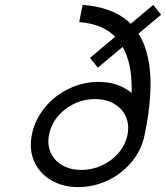

<svg xmlns="http://www.w3.org/2000/svg" viewBox="-20 -756 677 783"><path d="M110 -207Q122 -267 162 -316.5Q202 -366 260.5 -394Q319 -422 382 -422Q445 -422 492.5 -394Q540 -366 561 -316.5Q582 -267 570 -207Q558 -146 518 -97Q478 -48 420 -20.5Q362 7 299 7Q236 7 188.5 -21Q141 -49 119.5 -97.5Q98 -146 110 -207ZM500 -207Q508 -248 493 -281Q478 -314 445 -333Q412 -352 368 -352Q301 -352 247 -311Q193 -270 180 -207Q172 -166 187 -133Q202 -100 235 -81.5Q268 -63 312 -63Q356 -63 396 -81.5Q436 -100 464 -133Q492 -166 500 -207ZM347 -520 605 -736 637 -696 379 -480ZM570 -207H500Q523 -344 515 -442Q507 -540 456 -599Q405 -658 303 -666L317 -736Q434 -728 502 -669.5Q570 -611 588 -496Q606 -381 570 -207Z"/></svg>

Font: Teachers[wght] Italic
Style: Regular
Weight: 400
Designer: Alfredo Marco Pradil & Chank Diesel
Version: Version 1.000;Glyphs 3.1.2 (3151)